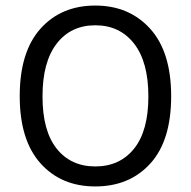

<svg xmlns="http://www.w3.org/2000/svg" viewBox="-20 -660 686 691"><path d="M51 -314Q51 -473 125.5 -556.5Q200 -640 323 -640Q445 -640 520.5 -556.5Q596 -473 596 -313.5Q596 -154 521 -71.5Q446 11 323 11Q200 11 125.5 -72.5Q51 -156 51 -314ZM184 -503Q133 -437 133 -313Q133 -189 184 -125Q235 -61 323 -61Q411 -61 462.5 -125Q514 -189 514 -313Q514 -437 462.5 -503Q411 -569 323 -569Q235 -569 184 -503Z"/></svg>

Font: Karmilla
Style: Bold
Weight: 700
Designer: Jonathan Pinhorn
Version: Version 1.000